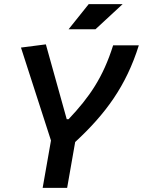

<svg xmlns="http://www.w3.org/2000/svg" viewBox="-20 -914 695 934"><path d="M187.5 0H306.6L345.7 -223.1C493.7 -359.9 593.3 -495.6 655.3 -693.4H530.3C481.4 -538.1 416 -442.4 313.5 -334H304.7L203.1 -698.2L82 -682.6L228 -230.5ZM313.5 -771.5H444.3L576.7 -894H411.6Z"/></svg>

Font: Cascadia Mono SemiBold
Style: Italic
Weight: 600
Italic angle: -10°
Monospace: yes
Designer: Aaron Bell
Foundry: Saja Typeworks
Version: Version 2404.023